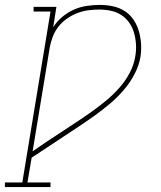

<svg xmlns="http://www.w3.org/2000/svg" viewBox="-38 -763 658 783"><path d="M168 0H-18V-19H53L168 -716H99V-735H192L179 -652Q194 -676 216.5 -694.5Q239 -713 264 -724Q289 -735 316 -739Q343 -743 369 -743Q396 -743 422 -737.5Q448 -732 469.5 -718.5Q491 -705 505.5 -684Q520 -663 527.5 -638.5Q535 -614 537 -587Q539 -560 535 -532Q529 -496 511 -461.5Q493 -427 467.5 -397Q442 -367 412 -341.5Q382 -316 350 -293Q318 -270 285.5 -248.5Q253 -227 220.5 -205.5Q188 -184 155.5 -162.5Q123 -141 91 -120L74 -19H168ZM95 -146Q125 -167 156 -187.5Q187 -208 217.5 -228Q248 -248 279 -268.5Q310 -289 340 -310.5Q370 -332 398 -355.5Q426 -379 450.5 -407Q475 -435 492 -468Q509 -501 514 -535Q518 -559 516.5 -583Q515 -607 508.5 -629.5Q502 -652 489 -670.5Q476 -689 457 -701.5Q438 -714 414.5 -719Q391 -724 367 -724Q344 -724 321.5 -721Q299 -718 277 -709.5Q255 -701 235 -687Q215 -673 200.5 -654.5Q186 -636 177.5 -614Q169 -592 165 -570Z"/></svg>

Font: Iosevka HT Thin Extended
Style: Italic
Weight: 100
Width: 7
Italic angle: -9°
Monospace: yes
Designer: Belleve Invis
Foundry: Belleve Invis
Version: Version 32.3.0; ttfautohint (v1.8.4)